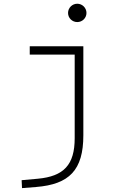

<svg xmlns="http://www.w3.org/2000/svg" viewBox="-20 -763 626 1018"><path d="M96.7 234.4 170.9 228.5C347.7 214.4 421.9 138.7 421.9 -45.9V-517.6H137.7V-473.6H376V-30.3C376 110.8 318.4 171.9 180.7 184.6L94.7 192.4ZM389.6 -646C416.5 -646 438.5 -667.5 438.5 -694.3C438.5 -721.2 416.5 -743.2 389.6 -743.2C362.8 -743.2 340.8 -721.2 340.8 -694.3C340.8 -667.5 362.8 -646 389.6 -646Z"/></svg>

Font: Cascadia Code PL ExtraLight
Style: Regular
Weight: 200
Monospace: yes
Designer: Aaron Bell
Foundry: Saja Typeworks
Version: Version 2404.023